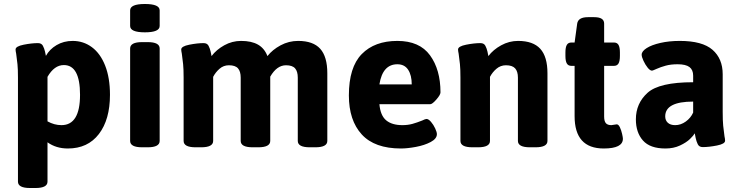

<svg xmlns="http://www.w3.org/2000/svg" viewBox="-20 -736 3709 962"><path d="M70 174V-347Q70 -391 67.5 -414.5Q65 -438 61 -467Q58 -481 58 -488Q58 -504 98.5 -512Q139 -520 170 -520Q188 -520 195 -506.5Q202 -493 205.5 -477.5Q209 -462 210 -456Q228 -489 263.5 -510Q299 -531 344 -531Q398 -531 440.5 -499.5Q483 -468 507 -407Q531 -346 531 -261Q531 -137 475.5 -64.5Q420 8 320 8Q261 8 218 -23V174Q218 206 158 206H130Q70 206 70 174ZM381 -261Q381 -410 300 -410Q252 -410 218 -351V-128Q252 -109 288 -109Q381 -109 381 -261Z M632 -30V-493Q632 -525 692 -525H720Q780 -525 780 -493V-30Q780 2 720 2H692Q632 2 632 -30ZM632 -606V-684Q632 -716 706 -716Q780 -716 780 -684V-606Q780 -574 706 -574Q632 -574 632 -606Z M1620 -369V-30Q1620 2 1560 2H1532Q1472 2 1472 -30V-347Q1472 -378 1458.5 -393.5Q1445 -409 1413 -409Q1367 -409 1334 -352V-30Q1334 2 1274 2H1246Q1186 2 1186 -30V-347Q1186 -378 1172.5 -393.5Q1159 -409 1127 -409Q1100 -409 1080 -391.5Q1060 -374 1048 -351V-30Q1048 2 988 2H960Q900 2 900 -30V-347Q900 -391 897.5 -414.5Q895 -438 891 -467Q888 -481 888 -488Q888 -504 928.5 -512Q969 -520 1000 -520Q1018 -520 1025 -506.5Q1032 -493 1035.5 -477Q1039 -461 1040 -455Q1064 -487 1103.5 -509Q1143 -531 1188 -531Q1240 -531 1272.5 -512.5Q1305 -494 1320 -455Q1345 -487 1386 -509Q1427 -531 1474 -531Q1549 -531 1584.5 -491.5Q1620 -452 1620 -369Z M1728 -258Q1728 -399 1792.5 -465Q1857 -531 1971 -531Q2082 -531 2134.5 -459Q2187 -387 2187 -273Q2187 -261 2166.5 -237.5Q2146 -214 2136 -214H1881Q1886 -157 1915 -133Q1944 -109 1996 -109Q2024 -109 2047 -115.5Q2070 -122 2095 -132Q2111 -140 2117 -140Q2127 -140 2139.5 -125.5Q2152 -111 2160.5 -92.5Q2169 -74 2169 -64Q2169 -41 2138 -24.5Q2107 -8 2064 0Q2021 8 1989 8Q1857 8 1792.5 -62.5Q1728 -133 1728 -258ZM2043 -313Q2043 -359 2025 -386.5Q2007 -414 1971 -414Q1897 -414 1881 -313Z M2287 -30V-347Q2287 -391 2284.5 -414.5Q2282 -438 2278 -467Q2275 -481 2275 -488Q2275 -504 2315.5 -512Q2356 -520 2387 -520Q2405 -520 2412 -506.5Q2419 -493 2422.5 -477Q2426 -461 2427 -455Q2451 -487 2491 -509Q2531 -531 2576 -531Q2651 -531 2687 -491.5Q2723 -452 2723 -369V-30Q2723 2 2663 2H2635Q2575 2 2575 -30V-347Q2575 -378 2561 -393.5Q2547 -409 2515 -409Q2488 -409 2467.5 -391.5Q2447 -374 2435 -351V-30Q2435 2 2375 2H2347Q2287 2 2287 -30Z M2859 -154V-406H2843Q2827 -406 2820 -418Q2813 -430 2813 -456V-473Q2813 -499 2820 -511Q2827 -523 2843 -523H2859L2872 -618Q2877 -650 2926 -650H2957Q3007 -650 3007 -618V-523H3056Q3072 -523 3079 -511Q3086 -499 3086 -473V-456Q3086 -430 3079 -418Q3072 -406 3056 -406H3007V-152Q3007 -129 3015.5 -119Q3024 -109 3043 -109Q3048 -109 3056.5 -111Q3065 -113 3070 -113Q3079 -113 3086 -98Q3093 -83 3097 -65Q3101 -47 3101 -41Q3101 8 3005 8Q2859 8 2859 -154Z M3166 -138Q3166 -218 3224.5 -271Q3283 -324 3453 -324V-357Q3453 -386 3434.5 -400Q3416 -414 3375 -414Q3341 -414 3315.5 -407Q3290 -400 3270 -391Q3250 -382 3247 -382Q3237 -382 3225 -397Q3213 -412 3204 -431.5Q3195 -451 3195 -462Q3195 -479 3220 -495Q3245 -511 3289 -521Q3333 -531 3386 -531Q3499 -531 3550 -486.5Q3601 -442 3601 -364V-176Q3601 -130 3603.5 -106Q3606 -82 3610 -53Q3613 -40 3613 -31Q3613 -15 3572.5 -7Q3532 1 3501 1Q3483 1 3476 -13.5Q3469 -28 3465.5 -45Q3462 -62 3461 -68Q3455 -57 3437 -39.5Q3419 -22 3387 -7Q3355 8 3314 8Q3237 8 3201.5 -32Q3166 -72 3166 -138ZM3453 -172V-227Q3313 -227 3313 -153Q3313 -133 3326 -121Q3339 -109 3363 -109Q3391 -109 3416 -127Q3441 -145 3453 -172Z"/></svg>

Font: Asap-Bold
Style: Bold
Weight: 700
Designer: Pablo Cosgaya
Foundry: Omnibus-Type
Version: Version 2.000; ttfautohint (v1.8)